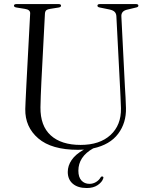

<svg xmlns="http://www.w3.org/2000/svg" viewBox="-20 -720 728 942"><path d="M569 -291 551 -639.5Q550.5 -653 543 -661.2Q535.5 -669.5 517 -673.5L470.5 -683Q458 -685 458 -692Q458 -700 470 -700H647Q659 -700 659 -692Q659 -685 645 -682.5L605.5 -673Q573.5 -666.5 575.5 -638.5L593 -292Q594.5 -266.5 596 -241.5Q597.5 -216.5 598 -190.5Q600 -117.5 559.8 -63.8Q519.5 -10 437 8Q364.5 49 364.5 117.5Q364.5 149 379.5 165.5Q394.5 182 419.5 182Q436 182 450.8 173.2Q465.5 164.5 473.5 150.5Q477.5 144.5 482.5 146Q489.5 147 486.5 155.5Q481 173 459.8 187.8Q438.5 202.5 405.5 202.5Q362 202.5 337.2 181.5Q312.5 160.5 312.5 123.5Q312.5 93 331.5 65Q350.5 37 391.5 14Q377.5 15 362.5 15Q233 15 167.8 -41Q102.5 -97 104 -185Q104.5 -200 105.5 -223Q106.5 -246 107.8 -270.8Q109 -295.5 110 -315L128 -654Q129 -672.5 102 -676.5L61.5 -683Q48.5 -685 48.5 -692Q48.5 -700 61 -700H267.5Q279.5 -700 279.5 -692Q279.5 -685 267 -683L226 -676.5Q213 -674.5 207.2 -669.8Q201.5 -665 200.5 -653.5L183 -318Q181 -280 180 -248.8Q179 -217.5 178.5 -193.5Q177.5 -102.5 229 -55.8Q280.5 -9 375.5 -9Q469 -9 522 -57.5Q575 -106 573.5 -189Q572.5 -220.5 571.2 -245.5Q570 -270.5 569 -291Z"/></svg>

Font: Fraunces 72pt S000 Light
Style: Regular
Weight: 300
Version: Version 1.000; ttfautohint (v1.8.3)